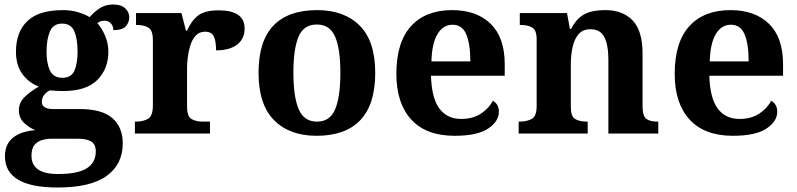

<svg xmlns="http://www.w3.org/2000/svg" viewBox="-20 -594 3545 854"><path d="M236 240Q2 240 2 101Q2 48 37 19Q72 -10 137 -15Q110 -26 87 -47.5Q64 -69 64 -104Q64 -137 89 -162Q114 -187 153 -209Q109 -225 80 -264Q51 -303 51 -364Q51 -452 102 -500.5Q153 -549 260 -549Q295 -549 326 -540Q357 -531 379 -518Q405 -547 429 -560.5Q453 -574 483 -574Q519 -574 537 -557Q555 -540 555 -517Q555 -495 540 -477.5Q525 -460 484 -460Q484 -480 472 -491Q460 -502 446 -502Q426 -502 413 -491Q433 -469 447.5 -435Q462 -401 462 -364Q462 -288 413 -238.5Q364 -189 260 -189Q249 -189 230 -190Q211 -191 202 -192Q188 -186 177 -172.5Q166 -159 166 -141Q166 -125 179 -117Q192 -109 213 -109H334Q434 -109 480 -68.5Q526 -28 526 44Q526 136 455 188Q384 240 236 240ZM257 -248Q297 -248 311 -279.5Q325 -311 325 -365Q325 -421 310.5 -455Q296 -489 256 -489Q217 -489 202 -454Q187 -419 187 -364Q187 -312 202.5 -280Q218 -248 257 -248ZM238 180Q326 180 366 154.5Q406 129 406 80Q406 48 386 35.5Q366 23 325 23H209Q189 23 168.5 28.5Q148 34 134 50Q120 66 120 99Q120 180 238 180Z M580 0V-53H583Q617 -53 638.5 -65.5Q660 -78 660 -125V-415Q660 -459 640.5 -471Q621 -483 588 -483H585V-536H787L807 -458H812Q832 -503 862 -525.5Q892 -548 953 -548Q1068 -548 1068 -467Q1068 -421 1034.5 -395.5Q1001 -370 941 -370Q941 -411 931 -432Q921 -453 892 -453Q866 -453 850 -435Q834 -417 826 -390.5Q818 -364 815 -337Q812 -310 812 -293V-120Q812 -76 832 -64.5Q852 -53 882 -53H914V0Z M1388 10Q1268 10 1199 -59.5Q1130 -129 1130 -270Q1130 -411 1196 -480Q1262 -549 1391 -549Q1511 -549 1580 -480Q1649 -411 1649 -270Q1649 -129 1582.5 -59.5Q1516 10 1388 10ZM1390 -53Q1448 -53 1471 -108.5Q1494 -164 1494 -270Q1494 -377 1470.5 -431Q1447 -485 1389 -485Q1331 -485 1308 -431Q1285 -377 1285 -270Q1285 -164 1308.5 -108.5Q1332 -53 1390 -53Z M2002 10Q1875 10 1809 -62.5Q1743 -135 1743 -265Q1743 -406 1808 -477.5Q1873 -549 1991 -549Q2100 -549 2162.5 -488Q2225 -427 2225 -308V-257H1897Q1900 -157 1934.5 -111Q1969 -65 2031 -65Q2083 -65 2119 -88.5Q2155 -112 2172 -146Q2199 -131 2199 -97Q2199 -54 2151 -22Q2103 10 2002 10ZM2072 -321Q2072 -398 2054 -441Q2036 -484 1993 -484Q1951 -484 1926 -442.5Q1901 -401 1899 -321Z M2287 0V-53H2289Q2323 -53 2345 -65Q2367 -77 2367 -122V-418Q2367 -460 2347.5 -471.5Q2328 -483 2295 -483H2292V-536H2502L2515 -465H2520Q2540 -503 2563.5 -520.5Q2587 -538 2614.5 -543.5Q2642 -549 2673 -549Q2750 -549 2794 -503Q2838 -457 2838 -356V-124Q2838 -78 2854.5 -65.5Q2871 -53 2905 -53H2908V0H2686V-329Q2686 -394 2668 -429Q2650 -464 2606 -464Q2573 -464 2554 -442.5Q2535 -421 2527 -385.5Q2519 -350 2519 -309V-118Q2519 -76 2538.5 -64.5Q2558 -53 2591 -53H2594V0Z M3240 10Q3113 10 3047 -62.5Q2981 -135 2981 -265Q2981 -406 3046 -477.5Q3111 -549 3229 -549Q3338 -549 3400.5 -488Q3463 -427 3463 -308V-257H3135Q3138 -157 3172.5 -111Q3207 -65 3269 -65Q3321 -65 3357 -88.5Q3393 -112 3410 -146Q3437 -131 3437 -97Q3437 -54 3389 -22Q3341 10 3240 10ZM3310 -321Q3310 -398 3292 -441Q3274 -484 3231 -484Q3189 -484 3164 -442.5Q3139 -401 3137 -321Z"/></svg>

Font: Noto Serif Bengali
Style: Bold
Weight: 700
Designer: Juan Bruce, Universal Thirst, Indian Type Foundry and the Monotype Design Team.
Foundry: Monotype Imaging Inc.
Version: Version 2.003; ttfautohint (v1.8.4.7-5d5b)